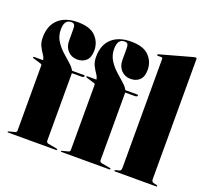

<svg xmlns="http://www.w3.org/2000/svg" viewBox="-127 -916 1176 1076"><g transform="rotate(20 461.0 -377.5)"><path d="M243 -33Q243 -20.5 255 -18L305 -9Q312 -7.5 312 -4Q312 0 307 0H21Q17 0 17 -3Q17 -6 22 -7L57 -16Q67 -19 67 -28V-416Q67 -423.5 61 -425L12 -440Q8 -441.5 8 -444Q8 -448 13 -448H66.5Q65 -463 53.8 -478.8Q42.5 -494.5 31.8 -515.8Q21 -537 21 -567Q21 -638.5 62.5 -676.8Q104 -715 178 -715Q251 -715 284.5 -680.5Q318 -646 318 -597Q318 -556 297.5 -536.5Q277 -517 244 -517Q210.5 -517 188.2 -540.2Q166 -563.5 166 -601V-671Q166 -688.5 160.8 -695.8Q155.5 -703 143 -703Q101 -703 101 -644Q101 -606.5 119 -577.5Q137 -548.5 162.2 -525.8Q187.5 -503 209.2 -484Q231 -465 239 -448H309Q316 -448 316 -444Q316 -435 299 -435H243ZM561 -33Q561 -20.5 573 -18L623 -9Q630 -7.5 630 -4Q630 0 625 0H339Q335 0 335 -3Q335 -6 340 -7L375 -16Q385 -19 385 -28V-416Q385 -423.5 379 -425L330 -440Q326 -441.5 326 -444Q326 -448 331 -448H384.5Q383 -463 371.8 -478.8Q360.5 -494.5 349.8 -515.8Q339 -537 339 -567Q339 -638.5 380.5 -676.8Q422 -715 496 -715Q569 -715 602.5 -680.5Q636 -646 636 -597Q636 -556 615.5 -536.5Q595 -517 562 -517Q528.5 -517 506.2 -540.2Q484 -563.5 484 -601V-671Q484 -688.5 478.8 -695.8Q473.5 -703 461 -703Q419 -703 419 -644Q419 -606.5 437 -577.5Q455 -548.5 480.2 -525.8Q505.5 -503 527.2 -484Q549 -465 557 -448H627Q634 -448 634 -444Q634 -435 617 -435H561ZM872 -748V-32Q872 -15.5 884 -13L903 -8.5Q909 -7 909 -4Q909 0 904 0H659Q654 0 654 -4Q654 -7 660 -8.5L679 -13Q691 -15.5 691 -32V-683Q691 -691 682.5 -691H663Q657 -691 657 -695.5Q657 -698.5 662 -700L851.5 -752.5Q861.5 -755 865 -755Q872 -755 872 -748Z"/></g></svg>

Font: Fraunces 144pt S000 Black
Style: Regular
Weight: 900
Version: Version 1.000; ttfautohint (v1.8.3)